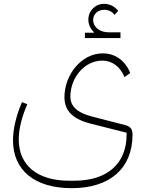

<svg xmlns="http://www.w3.org/2000/svg" viewBox="-20 -744 758 1004"><path d="M424 -545H610V-575H549C501 -575 467 -602 467 -640C467 -670 492 -693 525 -693C547 -693 567 -683 579 -666L598 -687C581 -710 553 -724 525 -724C478 -724 442 -688 442 -641C442 -617 453 -593 471 -576L470 -573H424ZM355 240C555 240 673 136 673 -40C673 -69 662 -83 634 -90L460 -135C383 -155 348 -188 348 -239C348 -337 421 -427 515 -427C567 -427 609 -395 631 -341L661 -362C635 -427 583 -465 517 -465C406 -465 317 -353 317 -236C317 -165 360 -121 456 -97L642 -50V-40C642 112 541 201 368 201H341C176 201 78 121 78 -15C78 -69 94 -134 123 -199L95 -210C66 -143 48 -72 48 -10C48 147 162 240 355 240Z"/></svg>

Font: IBM Plex Arabic ExtraLight
Style: Regular
Weight: 200
Designer: Mike Abbink, Paul van der Laan, Pieter van Rosmalen, Wael Morcos, Khajak Apelian
Foundry: Bold Monday
Version: Version 1.0